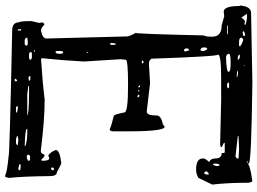

<svg xmlns="http://www.w3.org/2000/svg" viewBox="-145 -833 983 733"><g transform="rotate(90 346.5 -466.5)"><path d="M294.9 -938.5Q604.5 -934.6 604.5 -924.8Q604.5 -920.9 595.7 -919.9V-917H597.7Q612.3 -930.7 666 -937.5L672.9 -938.5Q677.7 -928.7 677.7 -919.9Q677.7 -844.7 684.6 -785.2L659.2 -732.4Q643.6 -723.6 627.9 -723.6Q585 -723.6 585 -749V-752.9Q585.9 -759.8 598.6 -773.4Q585 -779.3 585 -796.9Q585 -821.3 564.5 -821.3Q564.5 -833 561.5 -833H525.4V-831.1Q525.4 -828.1 541 -822.3V-817.4L530.3 -815.4L363.3 -819.3H277.3Q188.5 -819.3 188.5 -807.6Q195.3 -807.6 204.1 -552.7Q211.9 -543.9 219.7 -543.9H229.5L296.9 -547.9L406.2 -535.2Q420.9 -535.2 420.9 -573.2Q420.9 -589.8 454.1 -596.7L463.9 -603.5Q481.4 -603.5 481.4 -463.9V-409.2Q481.4 -395.5 474.6 -393.6Q454.1 -402.3 422.9 -409.2Q417 -409.2 409.2 -450.2Q409.2 -463.9 303.7 -463.9Q208 -463.9 208 -455.1L206.1 -434.6L214.8 -295.9Q210.9 -218.8 202.1 -133.8L208 -131.8Q299.8 -137.7 358.4 -145.5H361.3Q436.5 -145.5 554.7 -130.9H557.6Q566.4 -130.9 570.3 -144.5H577.1L590.8 -131.8H591.8L593.8 -138.7Q593.8 -163.1 584 -163.1L573.2 -159.2Q558.6 -169.9 552.7 -188.5Q552.7 -203.1 602.5 -209Q607.4 -209 636.7 -192.4Q652.3 -192.4 652.3 -165Q653.3 -62.5 659.2 -8.8L655.3 4.9H648.4Q636.7 -2 577.1 -7.8Q577.1 -11.7 96.7 -21.5Q65.4 -21.5 65.4 -46.9Q60.5 -50.8 60.5 -94.7L67.4 -124L65.4 -137.7L71.3 -144.5H74.2Q86.9 -131.8 94.7 -131.8H98.6Q127 -137.7 127 -152.3L119.1 -459Q119.1 -468.8 105.5 -493.2Q109.4 -493.2 115.2 -752.9Q120.1 -760.7 120.1 -780.3V-785.2Q120.1 -821.3 76.2 -821.3L42 -831.1L24.4 -829.1Q2.9 -829.1 2.9 -889.6L1 -890.6Q3.9 -933.6 30.3 -933.6H31.2ZM33.2 -918V-917L46.9 -896.5Q56.6 -910.2 62.5 -910.2L72.3 -908.2L76.2 -911.1Q61.5 -918 38.1 -918ZM99.6 -904.3Q99.6 -901.4 105.5 -901.4L117.2 -904.3V-910.2H110.4Q99.6 -908.2 99.6 -904.3ZM228.5 -908.2V-906.2H231.4V-908.2ZM124 -897.5V-894.5Q126 -887.7 139.6 -887.7H156.2V-892.6Q138.7 -903.3 130.9 -903.3H128.9ZM188.5 -890.6V-889.6Q191.4 -882.8 201.2 -882.8H208V-883.8Q205.1 -890.6 195.3 -890.6ZM500 -885.7V-882.8L577.1 -874Q584 -877 585 -880.9V-885.7L549.8 -887.7ZM250 -883.8Q250 -878.9 274.4 -878.9Q274.4 -883.8 250 -883.8ZM185.5 -848.6V-846.7Q189.5 -837.9 199.2 -837.9H201.2Q253.9 -839.8 253.9 -846.7V-848.6Q253.9 -855.5 219.7 -855.5H215.8Q185.5 -855.5 185.5 -848.6ZM294.9 -846.7Q296.9 -841.8 304.7 -841.8H306.6Q315.4 -841.8 317.4 -846.7L313.5 -849.6H297.9ZM78.1 -844.7V-841.8H110.4V-844.7ZM604.5 -793.9V-792L607.4 -788.1Q611.3 -788.1 614.3 -803.7L612.3 -812.5H609.4Q604.5 -812.5 604.5 -793.9ZM632.8 -760.7 634.8 -759.8 638.7 -755.9V-753.9Q646.5 -753.9 646.5 -769.5V-771.5H641.6Q635.7 -767.6 632.8 -760.7ZM165 -766.6 161.1 -760.7V-749Q165 -740.2 171.9 -740.2L174.8 -746.1V-747.1Q174.8 -762.7 165 -766.6ZM165 -692.4V-682.6L169.9 -677.7H173.8L176.8 -680.7L171.9 -698.2ZM210.9 -518.6V-516.6H221.7V-520.5L217.8 -523.4H215.8ZM306.6 -509.8V-506.8L310.5 -502.9H313.5V-506.8L310.5 -509.8ZM324.2 -506.8V-502.9H329.1V-506.8ZM340.8 -506.8V-504.9L345.7 -500H351.6V-502.9L347.7 -506.8ZM146.5 -416 144.5 -407.2V-395.5H147.5L151.4 -398.4V-416ZM178.7 -311.5V-306.6H181.6V-311.5ZM176.8 -215.8 174.8 -207V-190.4L176.8 -188.5V-186.5Q185.5 -186.5 185.5 -202.1Q185.5 -214.8 180.7 -215.8ZM619.1 -172.9 623 -169.9Q629.9 -171.9 629.9 -174.8V-178.7L626 -181.6Q619.1 -179.7 619.1 -172.9ZM171.9 -108.4V-104.5H176.8V-108.4ZM178.7 -92.8V-90.8Q179.7 -85.9 192.4 -85.9H199.2L208 -87.9V-90.8Q206.1 -96.7 197.3 -96.7H181.6ZM270.5 -90.8V-87.9L274.4 -84H279.3L288.1 -85.9V-87.9L284.2 -90.8ZM570.3 -84V-83Q571.3 -77.1 580.1 -77.1Q593.8 -80.1 593.8 -84V-85.9L590.8 -89.8H575.2ZM308.6 -85.9V-83L340.8 -79.1H419.9Q419.9 -85 340.8 -85.9ZM124 -79.1V-76.2Q127 -69.3 135.7 -69.3H149.4L154.3 -74.2V-76.2Q153.3 -81.1 144.5 -81.1H140.6ZM472.7 -79.1V-77.1Q472.7 -71.3 537.1 -69.3V-72.3Q514.6 -79.1 486.3 -79.1ZM91.8 -55.7V-44.9L94.7 -42L96.7 -43V-55.7ZM607.4 -53.7V-48.8L623 -44.9H626L629.9 -48.8V-51.8L621.1 -53.7ZM498 -40 511.7 -36.1H523.4Q532.2 -36.1 534.2 -42V-43H532.2L516.6 -44.9Q498 -43.9 498 -40ZM385.7 -43V-40L388.7 -36.1H409.2V-40L393.6 -43ZM281.2 -35.2V-31.2H288.1L291 -35.2V-36.1L288.1 -40H286.1Z"/></g></svg>

Font: Love Ya Like A Sister
Style: Regular
Weight: 400
Designer: Kimberly Geswein
Foundry: Kimberly Geswein
Version: Version 1.002 2007